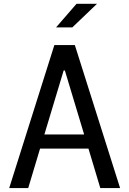

<svg xmlns="http://www.w3.org/2000/svg" viewBox="-20 -960 660 980"><path d="M593 0 362 -730H257.5L27 0H124L184.5 -201.5H431.5L492 0ZM266 -820 370.5 -940.5H475L349 -820ZM206.5 -273.5 305 -600.5H311L409.5 -273.5Z"/></svg>

Font: Monaspace Argon
Style: Regular
Weight: 400
Designer: Riley Cran & the Lettermatic Team
Foundry: Lettermatic
Version: Version 1.200 (Monaspace Argon)